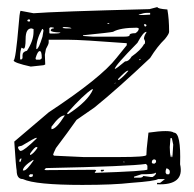

<svg xmlns="http://www.w3.org/2000/svg" viewBox="-20 -521 550 545"><path d="M404.3 -495.1 426.8 -501Q426.8 -496.1 455.1 -494.1Q460 -467.8 460 -430.7Q460 -424.8 448.2 -410.2Q426.8 -389.6 406.2 -356.4Q314.5 -269.5 248 -215.8L197.3 -180.7Q171.9 -144.5 138.7 -100.6Q130.9 -85 130.9 -81.1L133.8 -79.1L216.8 -75.2H318.4Q395.5 -75.2 395.5 -81.1L396.5 -99.6L401.4 -144.5Q461.9 -153.3 473.6 -144.5Q494.1 -144.5 491.2 -54.7Q498 -24.4 481.4 -10.3Q464.8 3.9 425.8 2V-2H434.6L448.2 -12.7H428.7Q419.9 -6.8 352.5 -2Q302.7 3.9 213.9 3.9Q80.1 3.9 44.9 -12.7Q27.3 -12.7 27.3 -37.1Q25.4 -44.9 20.5 -119.1L118.2 -202.1Q267.6 -300.8 310.5 -356.4L339.8 -392.6V-398.4Q210 -408.2 173.8 -408.2H118.2V-400.4Q118.2 -395.5 110.4 -381.8L107.4 -366.2V-364.3L108.4 -337.9L103.5 -335.9L67.4 -332Q18.6 -342.8 18.6 -349.6Q24.4 -349.6 33.2 -453.1Q35.2 -482.4 38.1 -490.2H39.1L75.2 -483.4Q136.7 -488.3 404.3 -495.1ZM110.4 -43.9 106.4 -40Q106.4 -38.1 110.4 -38.1L249 -39.1L252.9 -38.1V-37.1L249 -31.2V-30.3Q398.4 -35.2 398.4 -40V-50.8L394.5 -55.7Q349.6 -48.8 110.4 -43.9ZM215.8 -420.9V-418.9L243.2 -417H268.6H285.2H302.7H333Q347.7 -417 347.7 -420.9Q347.7 -426.8 364.3 -426.8Q374 -432.6 374 -440.4L369.1 -442.4Q321.3 -442.4 300.8 -430.7Q293 -428.7 215.8 -420.9ZM305.7 -325.2Q309.6 -325.2 335 -346.7Q345.7 -346.7 353.5 -360.4Q379.9 -378.9 388.7 -395.5Q391.6 -395.5 391.6 -401.4V-404.3L388.7 -411.1Q388.7 -418.9 395.5 -428.7V-430.7Q386.7 -430.7 370.1 -399.4Q305.7 -334 305.7 -325.2ZM46.9 -382.8 41 -385.7Q37.1 -375 37.1 -362.3V-353.5L39.1 -351.6H40L43.9 -355.5V-364.3Q43.9 -374 56.6 -377Q75.2 -405.3 75.2 -430.7V-438.5L69.3 -440.4Q52.7 -440.4 52.7 -410.2Q52.7 -382.8 46.9 -382.8ZM170.9 -200.2V-197.3H173.8Q230.5 -234.4 244.1 -267.6H241.2Q216.8 -252 170.9 -200.2ZM31.2 -103.5Q31.2 -97.7 37.1 -92.8H39.1Q47.9 -92.8 84 -127.9V-129.9H83Q79.1 -129.9 42 -107.4Q31.2 -105.5 31.2 -103.5ZM126 -161.1V-154.3Q139.6 -154.3 164.1 -193.4H163.1Q149.4 -193.4 126 -161.1ZM83 -382.8V-381.8H84Q89.8 -381.8 100.6 -417L103.5 -434.6L101.6 -438.5H99.6Q83 -408.2 83 -382.8ZM381.8 -26.4 360.4 -19.5V-16.6H376Q384.8 -16.6 386.7 -21.5L408.2 -18.6H413.1Q422.9 -24.4 422.9 -30.3H419.9Q419.9 -26.4 381.8 -26.4ZM467.8 -128.9H463.9L461.9 -103.5Q461.9 -85.9 464.8 -75.2H466.8H469.7V-79.1Q469.7 -81.1 471.7 -110.4ZM81.1 -356.4V-353.5L83 -351.6H93.8L98.6 -355.5V-356.4Q98.6 -376 92.8 -376Q86.9 -376 81.1 -356.4ZM44.9 -37.1H47.9Q55.7 -37.1 75.2 -65.4L74.2 -67.4Q44.9 -48.8 44.9 -37.1ZM123 -443.4 120.1 -441.4V-426.8L123 -425.8H131.8Q151.4 -425.8 151.4 -428.7Q124 -429.7 124 -434.6Q125 -440.4 132.8 -440.4V-442.4L127 -443.4ZM65.4 -85V-81.1H66.4Q75.2 -85 85.9 -100.6V-103.5H83Q78.1 -103.5 65.4 -85ZM315.4 -296.9V-293.9H317.4Q331.1 -303.7 344.7 -320.3H341.8Q335.9 -318.4 315.4 -296.9ZM452.1 -43 450.2 -36.1V-30.3L453.1 -26.4H460L461.9 -30.3V-36.1Q458 -43 452.1 -43ZM374 -479.5V-478.5H388.7L406.2 -479.5V-484.4H395.5Q388.7 -484.4 374 -479.5ZM411.1 -61.5V-58.6L414.1 -56.6H418.9L422.9 -60.5V-65.4L419.9 -68.4H416Q411.1 -66.4 411.1 -61.5ZM162.1 -444.3 158.2 -443.4V-441.4L167 -440.4H182.6Q182.6 -443.4 162.1 -444.3ZM65.4 -26.4 61.5 -21.5 65.4 -18.6Q72.3 -18.6 73.2 -21.5V-26.4ZM39.1 -71.3 35.2 -67.4V-61.5H37.1Q39.1 -61.5 41 -70.3L40 -71.3ZM59.6 -465.8 57.6 -462.9V-461.9L59.6 -460H64.5L65.4 -461.9V-462.9L64.5 -465.8ZM265.6 -37.1 267.6 -39.1H275.4V-38.1Q274.4 -34.2 267.6 -34.2ZM393.6 -452.1H388.7V-450.2L391.6 -445.3L395.5 -447.3V-450.2ZM290 -455.1H285.2V-453.1H290ZM378.9 -353.5H376V-349.6L378.9 -352.5ZM466.8 -79.1H468.8V-75.2L466.8 -76.2ZM334 -60.5 332 -62.5 330.1 -61.5V-60.5ZM307.6 -286.1 304.7 -283.2H305.7L308.6 -286.1Z"/></svg>

Font: Love Ya Like A Sister
Style: Regular
Weight: 400
Designer: Kimberly Geswein
Foundry: Kimberly Geswein
Version: Version 1.002 2007